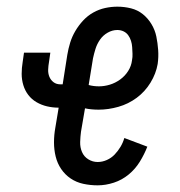

<svg xmlns="http://www.w3.org/2000/svg" viewBox="-20 -548 540 576"><path d="M273 8Q251 8 230 3.5Q209 -1 192 -12.5Q175 -24 163.5 -41Q152 -58 147 -78.5Q142 -99 142 -121Q142 -143 146 -165L156 -225Q138 -225 121 -229Q104 -233 89.5 -241.5Q75 -250 65 -263Q55 -276 50 -292.5Q45 -309 45 -326.5Q45 -344 48 -362L52 -390H131L127 -362Q125 -351 124.5 -339.5Q124 -328 128 -318Q132 -308 140.5 -301.5Q149 -295 161 -295H168L182 -384Q185 -402 190.5 -420Q196 -438 206 -455Q216 -472 229.5 -486.5Q243 -501 260 -510.5Q277 -520 295.5 -524Q314 -528 332 -528Q353 -528 373 -523Q393 -518 408.5 -505.5Q424 -493 434.5 -475.5Q445 -458 449 -438.5Q453 -419 454.5 -398Q456 -377 453 -356Q448 -327 431.5 -300Q415 -273 390 -254.5Q365 -236 335 -227.5Q305 -219 276 -219Q265 -219 254.5 -220Q244 -221 235 -223L223 -153Q221 -138 220.5 -122Q220 -106 226 -92Q232 -78 245 -70Q258 -62 273 -62Q287 -62 300.5 -68Q314 -74 324 -84.5Q334 -95 341.5 -107.5Q349 -120 353 -134L422 -108Q413 -85 399.5 -63Q386 -41 366 -24.5Q346 -8 321.5 0Q297 8 273 8ZM277 -289Q293 -289 309.5 -294Q326 -299 340.5 -309.5Q355 -320 364.5 -335Q374 -350 376 -367Q378 -377 377.5 -387Q377 -397 376.5 -406.5Q376 -416 373 -425.5Q370 -435 364.5 -442.5Q359 -450 350.5 -454Q342 -458 332 -458Q317 -458 303 -450Q289 -442 280 -429Q271 -416 266.5 -401.5Q262 -387 259 -373L246 -293Q253 -291 261 -290Q269 -289 277 -289Z"/></svg>

Font: Iosevka SS18
Style: Italic
Weight: 400
Italic angle: -9°
Monospace: yes
Designer: Belleve Invis
Foundry: Belleve Invis
Version: Version 25.1.1; ttfautohint (v1.8.4)